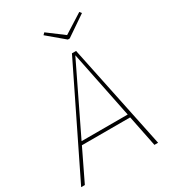

<svg xmlns="http://www.w3.org/2000/svg" viewBox="-214 -974 976 1085"><g transform="rotate(-30 274.0 -431.5)"><path d="M469 0 428 -203H113L15 0H-9L324 -681H351L493 0ZM123 -224H424L335 -662ZM477 -863 487 -850 355 -760H343L236 -850L248 -862L352 -784Z"/></g></svg>

Font: Fira Sans Thin
Style: Italic
Weight: 250
Italic angle: -8°
Designer: Carrois Corporate & Edenspiekermann AG
Foundry: Carrois Corporate GbR & Edenspiekermann AG
Version: Version 4.203